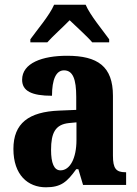

<svg xmlns="http://www.w3.org/2000/svg" viewBox="-20 -786 581 816"><path d="M109 -619V-606H181C203 -631 249 -672 276 -700C303 -674 355 -627 372 -606H444V-619C417 -657 363 -721 344 -766H210C191 -721 136 -657 109 -619ZM175 10C240 10 265 -13 304 -67H313L333 0H516V-54H513C473 -54 460 -70 460 -125V-379C460 -504 395 -549 265 -549C160 -549 74 -518 74 -447C74 -399 115 -379 201 -379C201 -448 218 -487 252 -487C290 -487 304 -449 304 -374V-319L232 -316C102 -311 37 -262 37 -153C37 -42 99 10 175 10ZM237 -62C209 -62 197 -94 197 -149C197 -221 215 -257 273 -263L305 -266V-191C305 -114 278 -62 237 -62Z"/></svg>

Font: Noto Serif Myanmar Condensed ExtraBold
Style: Regular
Weight: 800
Width: 3
Designer: Ben Mitchell and the Monotype Design Team
Foundry: Monotype Imaging Inc.
Version: Version 2.106